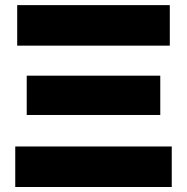

<svg xmlns="http://www.w3.org/2000/svg" viewBox="-20 -748 748 768"><path d="M41 0V-162.1H667V0ZM86.9 -288.1V-445.3H621.1V-288.1ZM48.8 -565.4V-727.5H659.2V-565.4Z"/></svg>

Font: Inter 18pt Black
Style: Regular
Weight: 900
Designer: Rasmus Andersson
Foundry: rsms
Version: Version 4.001;git-66647c0bb